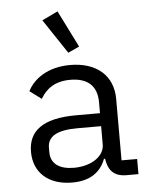

<svg xmlns="http://www.w3.org/2000/svg" viewBox="-55 -825 710 884"><g transform="rotate(-5 300.0 -383.5)"><path d="M550 0V-70H478V-354C478 -463 401 -528 280 -528C175 -528 110 -478 83 -424L137 -384C164 -431 206 -460 275 -460C354 -460 398 -422 398 -346V-295H288C132 -295 66 -241 66 -145C66 -48 135 12 243 12C327 12 375 -24 398 -84H403C410 -36 432 0 495 0ZM257 -55C190 -55 150 -83 150 -136V-157C150 -208 192 -235 288 -235H398V-150C398 -97 339 -55 257 -55ZM277 -585 329 -609 244 -779 171 -744Z"/></g></svg>

Font: IBM Mono
Style: Regular
Weight: 400
Monospace: yes
Designer: Mike Abbink, Paul van der Laan, Pieter van Rosmalen
Foundry: Bold Monday
Version: Version 2.3